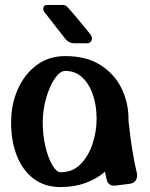

<svg xmlns="http://www.w3.org/2000/svg" viewBox="-20 -747 609 777"><path d="M225 10Q161 10 116.5 -23.5Q72 -57 48.5 -116Q25 -175 25 -251Q25 -326 52.5 -387Q80 -448 129 -484Q178 -520 244 -520Q330 -520 387 -483.5Q444 -447 472 -389Q500 -331 500 -266Q500 -262 500 -258Q507 -191 516 -136.5Q525 -82 534 -46Q535 -43 535 -38Q535 -8 504 -3L447 4Q419 7 412 -19Q408 -35 405 -52Q371 -23 326 -6.5Q281 10 225 10ZM225 -50Q274 -50 306 -82.5Q338 -115 354.5 -165Q371 -215 371 -268Q371 -268 371 -268.5Q371 -269 371 -272Q370 -277 370 -283Q370 -288 370 -292Q367 -336 352 -374.5Q337 -413 310 -436.5Q283 -460 244 -460Q223 -460 202 -429.5Q181 -399 167 -351Q153 -303 153 -251Q153 -199 164 -153Q175 -107 192 -78.5Q209 -50 225 -50ZM234 -727Q241 -727 245.5 -724.5Q250 -722 258 -713Q262 -709 273.5 -695.5Q285 -682 299 -665Q313 -648 325.5 -633Q338 -618 344 -610Q352 -601 352 -591Q352 -583 346.5 -577.5Q341 -572 335 -572H279Q260 -572 245 -589Q242 -593 230.5 -607.5Q219 -622 205 -640Q191 -658 179 -673.5Q167 -689 162 -695Q155 -702 155 -711Q155 -727 172 -727Z"/></svg>

Font: Yusei Magic
Style: Regular
Weight: 400
Designer: Tanukizamurai
Foundry: Yusei Magic Project
Version: Version 1.200